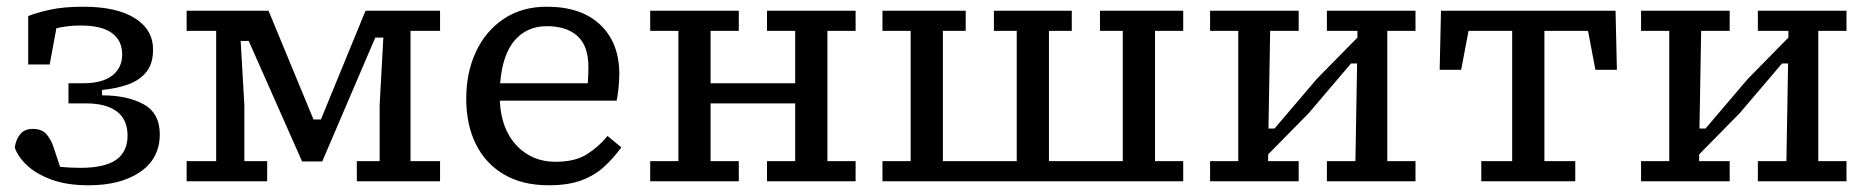

<svg xmlns="http://www.w3.org/2000/svg" viewBox="-20 -540 5561 572"><path d="M244 12Q180 12 134.5 -4.5Q89 -21 61.5 -46.5Q34 -72 24 -100Q27 -124 40 -140Q53 -156 78 -156Q105 -156 119 -139.5Q133 -123 140 -100L159 -43Q186 -40 220 -40Q292 -40 326 -64Q360 -88 360 -136Q360 -184 328 -208Q296 -232 236 -232H184V-292H228Q285 -292 314.5 -315Q344 -338 344 -378Q344 -419 313.5 -441.5Q283 -464 220 -464Q196 -464 179 -461.5Q162 -459 148 -456L128 -348H64V-492Q85 -501 126.5 -510.5Q168 -520 228 -520Q327 -520 381.5 -486Q436 -452 436 -392Q436 -350 415.5 -325Q395 -300 360.5 -288Q326 -276 284 -272V-256Q359 -256 407.5 -229.5Q456 -203 456 -140Q456 -68 398 -28Q340 12 244 12Z M536 0V-60H624V-448H536V-508H780L914 -184H936L1069 -508H1291V-448H1203V-60H1291V0H1043V-60H1111V-226L1122 -428H1098L940 -59H880L721 -418H697L708 -226V-60H776V0Z M1609 -462Q1550 -462 1513.5 -420Q1477 -378 1470 -292H1731Q1732 -306 1732.5 -317Q1733 -328 1733 -340Q1733 -403 1700.5 -432.5Q1668 -462 1609 -462ZM1615 12Q1536 12 1481 -20.5Q1426 -53 1397.5 -111Q1369 -169 1369 -246Q1369 -324 1398 -386Q1427 -448 1481 -484Q1535 -520 1609 -520Q1712 -520 1768.5 -466Q1825 -412 1825 -320Q1825 -299 1822.5 -276Q1820 -253 1817 -240H1469Q1473 -155 1519 -106.5Q1565 -58 1635 -58Q1694 -58 1729.5 -81Q1765 -104 1790 -135L1831 -101Q1808 -69 1779.5 -43Q1751 -17 1711.5 -2.5Q1672 12 1615 12Z M2265 -448V-508H2529V-448H2445V-60H2529V0H2265V-60H2349V-232H2097V-60H2181V0H1917V-60H2001V-448H1917V-508H2181V-448H2097V-292H2349V-448Z M3257 -448V-508H3505V-448H3421V-60H3505V0H2609V-60H2693V-448H2609V-508H2857V-448H2789V-60H3009V-448H2941V-508H3173V-448H3105V-60H3325V-448Z M3933 -448V-508H4197V-448H4113V-60H4197V0H3933V-60H4018L4023 -351H4005L3879 -203L3758 -80V-60H3849V0H3585V-60H3669V-448H3585V-508H3849V-448H3764L3759 -157H3777L3903 -305L4024 -428V-448Z M4393 0V-60H4485V-448H4355L4333 -332H4269L4273 -508H4793L4797 -332H4733L4711 -448H4581V-60H4673V0Z M5217 -448V-508H5481V-448H5397V-60H5481V0H5217V-60H5302L5307 -351H5289L5163 -203L5042 -80V-60H5133V0H4869V-60H4953V-448H4869V-508H5133V-448H5048L5043 -157H5061L5187 -305L5308 -428V-448Z"/></svg>

Font: Source Serif 4 Caption
Style: Regular
Weight: 400
Designer: Frank Grießhammer
Foundry: Adobe Systems Incorporated
Version: Version 4.004;hotconv 1.0.117;makeotfexe 2.5.65602